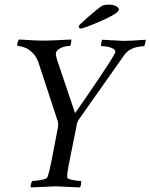

<svg xmlns="http://www.w3.org/2000/svg" viewBox="-20 -820 660 843"><path d="M206.1 -113.3 234.4 -260.7Q236.8 -276.9 233.4 -288.1L152.3 -535.2Q144 -561.5 133.5 -575.9Q123 -590.3 105.5 -602.5Q95.7 -609.4 81.3 -613.8Q66.9 -618.2 57.6 -618.2Q55.7 -619.1 55.7 -624.5Q55.7 -629.9 58.1 -637Q60.5 -644 63.5 -646.5Q78.6 -646 100.1 -644.5Q121.6 -643.1 138.7 -642.3Q155.8 -641.6 175.8 -641.6Q200.2 -641.6 293 -646.5Q293.9 -641.1 291.7 -629.6Q289.6 -618.2 286.1 -618.2Q277.3 -618.2 265.6 -616Q253.9 -613.8 241 -606.2Q228 -598.6 225.6 -586.9Q223.6 -579.6 230.5 -557.6L309.6 -323.2Q355 -387.2 411.4 -471.2Q467.8 -555.2 480.5 -578.1Q484.9 -585 486.3 -592.8Q486.8 -596.7 482.4 -601.8Q478 -606.9 462.9 -612.1Q447.8 -617.2 424.8 -617.2Q422.9 -619.6 424.6 -631.1Q426.3 -642.6 428.7 -645.5Q511.7 -640.6 519.5 -640.6Q540.5 -640.6 556.2 -641.4Q571.8 -642.1 589.8 -643.6Q607.9 -645 620.1 -645.5Q620.1 -642.1 617.2 -629.6Q614.3 -617.2 612.3 -617.2Q606 -617.2 599.1 -616.5Q592.3 -615.7 577.9 -612.5Q563.5 -609.4 549.3 -600.6Q535.2 -591.8 525.4 -578.1L325.2 -293.9Q321.8 -289.1 320.1 -284.4Q318.4 -279.8 316.9 -272Q315.4 -264.2 315.4 -263.7L285.2 -113.3Q273.4 -55.7 275.4 -41Q275.9 -34.2 298.6 -29.8Q321.3 -25.4 335 -25.4Q337.4 -22 335.9 -11.2Q334.5 -0.5 330.1 2.9Q237.3 -2 224.6 -2Q211.4 -2 116.2 2.9Q113.3 -1 115.7 -11.2Q118.2 -21.5 122.1 -25.4Q135.7 -25.4 160.2 -29.8Q184.6 -34.2 187.5 -41Q194.3 -54.7 206.1 -113.3ZM331.1 -694.3Q330.1 -694.3 327.6 -698.2Q325.2 -702.1 325.2 -704.1Q325.2 -709 367.4 -745.8Q409.7 -782.7 428.7 -794.9Q430.7 -796.4 440.2 -798.1Q449.7 -799.8 455.1 -799.8Q475.6 -799.8 488.8 -793.2Q502 -786.6 502 -778.3Q502 -762.2 424.6 -728.3Q347.2 -694.3 331.1 -694.3Z"/></svg>

Font: Crimson
Style: Italic
Weight: 400
Italic angle: -11°
Version: Version 0.8